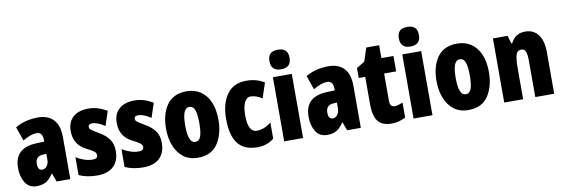

<svg xmlns="http://www.w3.org/2000/svg" viewBox="-56 -1199 4781 1631"><g transform="rotate(-10 2334.5 -383.0)"><path d="M446 -363V0H328L301 -73H298Q270 -29 238 -9.5Q206 10 156 10Q90 10 57.5 -42Q25 -94 25 -169Q25 -341 211 -349L283 -352V-366Q283 -434 230 -434Q182 -434 111 -392L69 -513Q153 -563 267 -563Q352 -563 399 -512.5Q446 -462 446 -363ZM253 -245Q188 -242 188 -176Q188 -120 226 -120Q250 -120 266.5 -141.5Q283 -163 283 -198V-247Z M678 10Q590 10 521 -21V-175Q596 -130 661 -130Q684 -130 695 -137Q706 -144 706 -161Q706 -177 691 -191Q676 -205 623 -231Q520 -283 520 -400Q520 -477 567 -520Q614 -563 700 -563Q742 -563 780 -551.5Q818 -540 860 -516L819 -392Q756 -434 710 -434Q677 -434 677 -408Q677 -398 682 -391.5Q687 -385 705.5 -372.5Q724 -360 755 -342Q810 -311 839 -270.5Q868 -230 868 -170Q868 -82 818.5 -36Q769 10 678 10Z M1075 10Q987 10 918 -21V-175Q993 -130 1058 -130Q1081 -130 1092 -137Q1103 -144 1103 -161Q1103 -177 1088 -191Q1073 -205 1020 -231Q917 -283 917 -400Q917 -477 964 -520Q1011 -563 1097 -563Q1139 -563 1177 -551.5Q1215 -540 1257 -516L1216 -392Q1153 -434 1107 -434Q1074 -434 1074 -408Q1074 -398 1079 -391.5Q1084 -385 1102.5 -372.5Q1121 -360 1152 -342Q1207 -311 1236 -270.5Q1265 -230 1265 -170Q1265 -82 1215.5 -36Q1166 10 1075 10Z M1546 10Q1471 10 1420.5 -30Q1370 -70 1345.5 -135.5Q1321 -201 1321 -278Q1321 -406 1377 -484.5Q1433 -563 1548 -563Q1616 -563 1666.5 -529.5Q1717 -496 1745 -432Q1773 -368 1773 -278Q1773 -156 1718.5 -73Q1664 10 1546 10ZM1547 -126Q1580 -126 1594 -162.5Q1608 -199 1608 -278Q1608 -356 1594 -392Q1580 -428 1547 -428Q1516 -428 1501 -391Q1486 -354 1486 -276Q1486 -126 1547 -126Z M1838 -274Q1838 -403 1894 -483Q1950 -563 2063 -563Q2151 -563 2217 -521L2174 -391Q2123 -425 2074 -425Q2041 -425 2022 -385.5Q2003 -346 2003 -274Q2003 -129 2078 -129Q2142 -129 2203 -178V-39Q2144 10 2060 10Q1947 10 1892.5 -59Q1838 -128 1838 -274Z M2459 -691Q2459 -607 2372 -607Q2286 -607 2286 -691Q2286 -734 2306.5 -755Q2327 -776 2372 -776Q2417 -776 2438 -755Q2459 -734 2459 -691ZM2454 0H2291V-553H2454Z M2952 -363V0H2834L2807 -73H2804Q2776 -29 2744 -9.5Q2712 10 2662 10Q2596 10 2563.5 -42Q2531 -94 2531 -169Q2531 -341 2717 -349L2789 -352V-366Q2789 -434 2736 -434Q2688 -434 2617 -392L2575 -513Q2659 -563 2773 -563Q2858 -563 2905 -512.5Q2952 -462 2952 -363ZM2759 -245Q2694 -242 2694 -176Q2694 -120 2732 -120Q2756 -120 2772.5 -141.5Q2789 -163 2789 -198V-247Z M3338 -150V-21Q3282 10 3217 10Q3136 10 3100 -36.5Q3064 -83 3064 -182V-420H3008V-506L3078 -548L3116 -664H3227V-553H3331V-420H3227V-184Q3227 -131 3267 -131Q3295 -131 3338 -150Z M3575 -691Q3575 -607 3488 -607Q3402 -607 3402 -691Q3402 -734 3422.5 -755Q3443 -776 3488 -776Q3533 -776 3554 -755Q3575 -734 3575 -691ZM3570 0H3407V-553H3570Z M3879 10Q3804 10 3753.5 -30Q3703 -70 3678.5 -135.5Q3654 -201 3654 -278Q3654 -406 3710 -484.5Q3766 -563 3881 -563Q3949 -563 3999.5 -529.5Q4050 -496 4078 -432Q4106 -368 4106 -278Q4106 -156 4051.5 -73Q3997 10 3879 10ZM3880 -126Q3913 -126 3927 -162.5Q3941 -199 3941 -278Q3941 -356 3927 -392Q3913 -428 3880 -428Q3849 -428 3834 -391Q3819 -354 3819 -276Q3819 -126 3880 -126Z M4620 -360V0H4457V-308Q4457 -366 4447 -392Q4437 -418 4409 -418Q4386 -418 4374 -403Q4362 -388 4357 -353Q4352 -318 4352 -253V0H4189V-553H4316L4335 -485H4344Q4382 -563 4468 -563Q4540 -563 4580 -510Q4620 -457 4620 -360Z"/></g></svg>

Font: Noto Sans UI CondBlack
Style: Regular
Weight: 900
Width: 3
Designer: Monotype Design Team
Foundry: Monotype Imaging Inc.
Version: Version 1.001